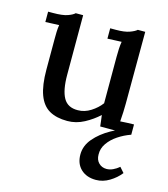

<svg xmlns="http://www.w3.org/2000/svg" viewBox="-114 -600 832 950"><g transform="rotate(15 302.0 -124.5)"><path d="M253 16Q197 16 160.5 -5Q124 -26 106 -74.5Q88 -123 88 -203V-360Q88 -377 88.5 -395.5Q89 -414 92 -432Q75 -431 56 -430.5Q37 -430 22 -429V-482H46Q96 -482 121 -491Q146 -500 156 -510H194V-205Q194 -126 216 -87Q238 -48 290 -49Q324 -49 355.5 -69Q387 -89 407 -116V-353Q407 -375 408 -394.5Q409 -414 412 -432Q394 -431 375 -430.5Q356 -430 340 -429V-482H369Q413 -482 438 -491Q463 -500 474 -510H512L511 -142Q511 -126 510 -98.5Q509 -71 507 -50Q524 -51 542.5 -52Q561 -53 577 -53V0H418Q416 -16 414.5 -30Q413 -44 411 -57Q380 -28 339 -6Q298 16 253 16ZM465 261Q417 261 388 233.5Q359 206 359 159Q359 114 391 76.5Q423 39 473 11Q523 -17 576 -33V0Q542 12 512 32Q482 52 463.5 78.5Q445 105 446 136Q446 163 462 179Q478 195 502 195Q518 195 534.5 187.5Q551 180 566 167L589 193Q567 221 534 241Q501 261 465 261Z"/></g></svg>

Font: Lora Medium
Style: Regular
Weight: 500
Designer: Olga Karpushina, Alexei Vanyashin (Cyrillic)
Foundry: Cyreal
Version: Version 3.004